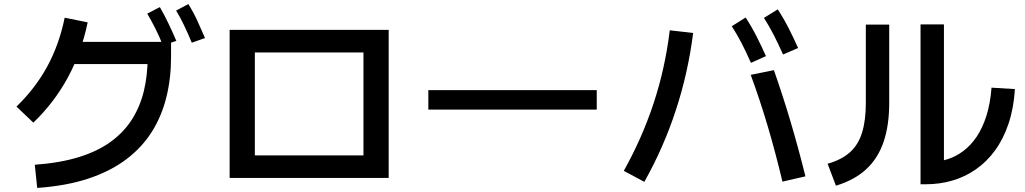

<svg xmlns="http://www.w3.org/2000/svg" viewBox="-20 -871 5040 944"><path d="M163 53 151 -61Q276 -70 369 -99Q462 -128 526.5 -175.5Q591 -223 630.5 -286.5Q670 -350 688 -426.5Q706 -503 706 -590L738 -556H299V-665H821V-590Q821 -486 798 -393Q775 -300 726.5 -223Q678 -146 600.5 -87.5Q523 -29 414.5 7Q306 43 163 53ZM144 -268 61 -347Q154 -437 212.5 -544.5Q271 -652 298 -784L411 -761Q350 -466 144 -268ZM781 -648Q762 -695 743 -732.5Q724 -770 704 -804L766 -836Q789 -796 809 -754Q829 -712 847 -670ZM923 -661Q903 -709 884.5 -747.5Q866 -786 846 -819L906 -851Q931 -811 950.5 -768.5Q970 -726 988 -684Z M1109 4V-724H1891V4ZM1233 -107H1767V-613H1233Z M2914 -428V-332H2086V-428Z M3148 23 3047 -31Q3136 -190 3193 -361.5Q3250 -533 3273 -722L3388 -709Q3363 -512 3302.5 -328Q3242 -144 3148 23ZM3785 -526Q3829 -401 3867.5 -271Q3906 -141 3940 -4L3827 22Q3794 -117 3755.5 -247.5Q3717 -378 3671 -503ZM3830 -603Q3806 -657 3783.5 -700.5Q3761 -744 3736 -783L3804 -825Q3834 -779 3858.5 -730.5Q3883 -682 3904 -635ZM3672 -562Q3648 -617 3625.5 -660Q3603 -703 3578 -742L3646 -785Q3676 -739 3700.5 -690.5Q3725 -642 3746 -595Z M4090 42 4049 -66Q4117 -85 4158.5 -122Q4200 -159 4218.5 -219Q4237 -279 4237 -365V-750H4352V-365Q4352 -255 4324.5 -174Q4297 -93 4239.5 -39.5Q4182 14 4090 42ZM4855 -440 4970 -433Q4964 -338 4938.5 -262.5Q4913 -187 4872 -131Q4831 -75 4777.5 -38Q4724 -1 4662 17Q4600 35 4531 35H4506V-751H4621V-42L4562 -76Q4602 -76 4641.5 -89Q4681 -102 4717 -129Q4753 -156 4782 -199Q4811 -242 4830 -302Q4849 -362 4855 -440Z"/></svg>

Font: Murecho Thin Medium
Style: Regular
Weight: 500
Version: Version 1.010